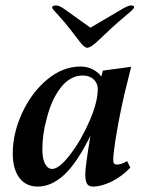

<svg xmlns="http://www.w3.org/2000/svg" viewBox="-20 -677 526 707"><path d="M27 -112Q27 -186 61.5 -261Q96 -336 153.5 -384Q211 -432 277 -432Q300 -432 320.5 -422Q341 -412 353 -395L359 -417L463 -431L439 -334Q421 -256 409 -185Q397 -114 397 -88Q397 -71 410 -71Q428 -71 448 -84L460 -60Q429 -27 391 -8.5Q353 10 323 10Q306 10 300 -1Q294 -12 294 -36Q294 -63 313 -177Q263 -76 216 -33Q169 10 119 10Q75 10 51 -22.5Q27 -55 27 -112ZM340 -349Q340 -371 324.5 -385Q309 -399 285 -399Q238 -399 203 -353.5Q168 -308 151 -236Q136 -183 136 -127Q136 -92 146 -73.5Q156 -55 172 -55Q198 -55 238.5 -108Q279 -161 309.5 -231Q340 -301 340 -349ZM274 -523 237 -571Q218 -596 191 -625Q172 -645 172 -649Q172 -657 186 -657Q198 -657 215 -645L313 -575L432 -645Q453 -657 463 -657Q474 -657 474 -650Q474 -645 445 -621Q407 -589 388 -571L337 -523Q314 -502 302 -501Q290 -501 274 -523Z"/></svg>

Font: Unna Medium
Style: Italic
Weight: 500
Italic angle: -8.05°
Designer: Jorge de Buen Unna
Foundry: Omnibus-Type
Version: Version 2.008